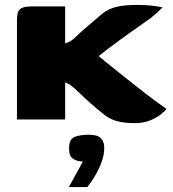

<svg xmlns="http://www.w3.org/2000/svg" viewBox="-20 -486 702 781"><path d="M527 15Q493 15 463 8.5Q433 2 410 -15Q403 -21 393 -28.5Q383 -36 372 -45.5Q361 -55 349.5 -65Q338 -75 327 -85Q316 -95 306 -105Q294 -117 285 -125Q276 -133 264 -142L245 -151V0H49V-401Q49 -420 52 -433Q55 -446 68 -453Q81 -460 112 -460Q145 -460 178.5 -460Q212 -460 245 -460Q245 -445 245 -425Q245 -405 245 -384Q245 -363 245 -343Q245 -323 245 -309L264 -317Q271 -321 277.5 -326.5Q284 -332 294 -341Q303 -351 322.5 -367.5Q342 -384 363.5 -402.5Q385 -421 398 -432Q425 -452 457.5 -459Q490 -466 537 -466Q571 -466 593.5 -463.5Q616 -461 642 -456Q640 -455 630.5 -445.5Q621 -436 609 -426Q597 -416 591 -411Q552 -384 508 -352.5Q464 -321 422 -289.5Q380 -258 347 -228L348 -285Q378 -260 414 -231Q450 -202 490 -170Q530 -138 572 -105.5Q614 -73 657 -43Q651 -34 634 -20.5Q617 -7 590 4Q563 15 527 15ZM260 275Q272 253 281 237Q290 221 298 206Q306 191 317 171Q313 171 308.5 170.5Q304 170 299 169Q284 166 272.5 156Q261 146 261 117Q261 81 282.5 71.5Q304 62 342 62Q358 62 371.5 65.5Q385 69 394.5 81Q404 93 404 117Q404 143 394 171Q384 199 368.5 226Q353 253 335 275Z"/></svg>

Font: Genos ExtraBold
Style: Regular
Weight: 800
Designer: Robert E. Leuschke
Foundry: Robert E. Leuschke
Version: Version 1.010